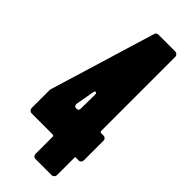

<svg xmlns="http://www.w3.org/2000/svg" viewBox="-252 -814 852 852"><g transform="rotate(45 174.5 -388.0)"><path d="M166 -16V-124Q166 -131 158 -131H27Q20 -131 15 -136Q10 -141 10 -148V-262Q10 -265 11 -267L162 -764Q165 -776 177 -776H283Q290 -776 295 -771Q300 -766 300 -760V-294Q300 -291 302 -289Q304 -287 307 -287H322Q329 -287 333.5 -282.5Q338 -278 338 -271V-148Q338 -141 333.5 -136Q329 -131 322 -131H301Q301 -132 300.5 -131.5Q300 -131 300 -131V-16Q300 -10 295 -5Q290 0 283 0H182Q175 0 170.5 -5Q166 -10 166 -16ZM167 -387Q167 -400 159 -400Q155 -400 152 -383Q151 -379 145 -342.5Q139 -306 138 -304Q137 -297 140 -292Q143 -287 147 -287H157Q161 -287 163.5 -291Q166 -295 166 -300Q166 -303 166.5 -343Q167 -383 167 -387Z"/></g></svg>

Font: Grith.
Style: Regular
Weight: 400
Designer: Yosi Nasution
Version: Version 1.000;hotconv 1.0.109;makeotfexe 2.5.65596